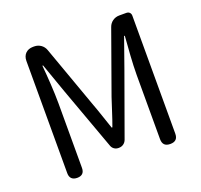

<svg xmlns="http://www.w3.org/2000/svg" viewBox="-126 -875 1065 1018"><g transform="rotate(-20 406.0 -366.5)"><path d="M101 -366V-41C101 -14 116 0 143 0C170 0 184 -14 184 -41V-406C184 -469 178 -558 172 -622H176L235 -455L364 -100C370 -84 385 -74 402 -74H405C424 -74 440 -85 447 -103L574 -455L633 -622H637C632 -558 625 -469 625 -406V-43C625 -14 639 0 668 0C697 0 711 -14 711 -43V-708C711 -723 701 -733 686 -733H655H646C618 -733 594 -716 585 -690L460 -341C443 -291 428 -239 409 -188H405C387 -239 371 -291 352 -341L227 -690C218 -716 194 -733 166 -733H159C124 -733 101 -710 101 -675Z"/></g></svg>

Font: GenSenRounded2 TW R
Style: Regular
Weight: 400
Version: Version 2.100;PS 2.1;hotconv 16.6.51;makeotf.lib2.5.65220 DE